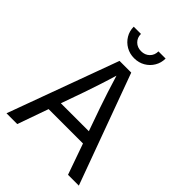

<svg xmlns="http://www.w3.org/2000/svg" viewBox="-263 -1067 1194 1194"><g transform="rotate(45 334.5 -470.0)"><path d="M16.6 0 283.2 -727.5H386.2L652.8 0H557.6L403.8 -435.5Q389.2 -477.5 370.4 -535.2Q351.6 -592.8 323.7 -684.6H345.7Q317.9 -592.3 298.8 -534.2Q279.8 -476.1 265.6 -435.5L111.3 0ZM152.8 -203.6V-283.2H516.6V-203.6ZM335.4 -803.2Q296.4 -803.2 264.6 -821.5Q232.9 -839.8 214.1 -871.1Q195.3 -902.3 195.3 -940.4H258.8Q258.8 -907.2 280.3 -886Q301.8 -864.7 335.4 -864.7Q369.1 -864.7 390.9 -886Q412.6 -907.2 412.6 -940.4H475.6Q475.6 -902.3 457 -871.1Q438.5 -839.8 406.7 -821.5Q375 -803.2 335.4 -803.2Z"/></g></svg>

Font: Inter 24pt
Style: Regular
Weight: 400
Designer: Rasmus Andersson
Foundry: rsms
Version: Version 4.001;git-66647c0bb